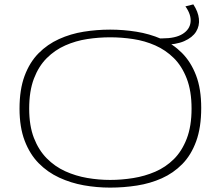

<svg xmlns="http://www.w3.org/2000/svg" viewBox="-20 -845 1006 875"><path d="M482 -25Q534 -25 587 -33.5Q640 -42 687.5 -62.5Q735 -83 772 -119.5Q809 -156 831 -213Q853 -270 853 -350Q853 -430 831 -487Q809 -544 772 -580.5Q735 -617 687.5 -638Q640 -659 587 -667Q534 -675 482 -675Q430 -675 377.5 -667Q325 -659 277.5 -638Q230 -617 193 -580Q156 -543 134.5 -486.5Q113 -430 113 -350Q113 -272 134.5 -216.5Q156 -161 193 -123.5Q230 -86 277.5 -64.5Q325 -43 377.5 -34Q430 -25 482 -25ZM482 10Q421 10 362 -0.5Q303 -11 250 -35.5Q197 -60 156.5 -101Q116 -142 92.5 -203.5Q69 -265 69 -350Q69 -437 92 -499Q115 -561 155.5 -602Q196 -643 249 -667Q302 -691 361.5 -700.5Q421 -710 482 -710Q542 -710 601.5 -700.5Q661 -691 714.5 -668Q768 -645 809 -604Q850 -563 873.5 -501.5Q897 -440 897 -353Q897 -264 874 -201Q851 -138 810.5 -97Q770 -56 717.5 -32.5Q665 -9 604.5 0.5Q544 10 482 10ZM711 -641V-670H719Q780 -670 812.5 -690.5Q845 -711 848.5 -744.5Q852 -778 825 -816L861 -825Q883 -792 886.5 -759.5Q890 -727 873.5 -700.5Q857 -674 819.5 -657.5Q782 -641 723 -641Z"/></svg>

Font: Georama Expanded ExtraLight
Style: Regular
Weight: 250
Width: 7
Designer: Jean-Baptiste Levee
Foundry: Production Type
Version: Version 1.001